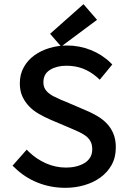

<svg xmlns="http://www.w3.org/2000/svg" viewBox="-20 -888 615 920"><path d="M108 -171 119 -160Q154 -126 200 -105.5Q246 -85 297 -85Q322 -85 344.5 -90.5Q367 -96 384.5 -106.5Q402 -117 412 -133.5Q422 -150 422 -172Q422 -195 414 -210Q406 -225 392 -236Q379 -246 358 -256Q348 -261 337 -265.5Q326 -270 315 -275L223 -314Q193 -327 166 -342.5Q139 -358 119 -379Q99 -400 87 -426.5Q75 -453 75 -489Q75 -532 94 -566Q113 -600 145 -623Q177 -646 217.5 -658Q258 -670 301 -670Q360 -670 414.5 -648.5Q469 -627 510 -587L518 -579L458 -506L446 -517Q414 -545 378 -559Q342 -573 298 -573Q252 -573 220 -553.5Q188 -534 188 -494Q188 -474 196.5 -460.5Q205 -447 220 -437Q233 -427 255 -418Q264 -413 274 -409Q284 -405 294 -401L385 -362Q417 -349 444.5 -333Q472 -317 492 -296Q512 -275 523.5 -247Q535 -219 535 -182Q535 -134 515 -98Q495 -62 461 -37.5Q427 -13 383.5 -0.5Q340 12 293 12Q222 12 159 -13.5Q96 -39 49 -86L40 -94ZM380 -868 445 -793 273 -665 220 -726Z"/></svg>

Font: Codetta
Style: Bold
Weight: 700
Designer: Ulrich Proeller
Foundry: PROSA GmbH
Version: Version 2.00;September 29, 2018;FontCreator 11.5.0.2427 64-b